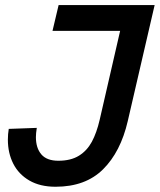

<svg xmlns="http://www.w3.org/2000/svg" viewBox="-20 -709 615 739"><path d="M10.3 -171.4Q10.3 -192.9 13.7 -212.9L121.6 -216.8Q118.2 -195.3 118.2 -181.2Q118.2 -139.2 139.2 -114.7Q160.2 -90.3 204.6 -90.3Q252.4 -90.3 283.7 -109.6Q314.9 -128.9 333.5 -163.3Q352.1 -197.8 363.8 -248.5L442.4 -590.3H182.1L205.6 -689.5H575.2L471.7 -242.7Q444.3 -124.5 376.7 -57.4Q309.1 9.8 193.8 9.8Q134.3 9.8 93 -14.2Q51.8 -38.1 31 -79.1Q10.3 -120.1 10.3 -171.4Z"/></svg>

Font: Acari Sans SemiBold
Style: Italic
Weight: 600
Italic angle: -13°
Designer: Alfredo Marco Pradil and Stefan Peev
Foundry: Hanken Design Co.
Version: Version 1.045;January 11, 2019;FontCreator 11.5.0.2425 64-bi